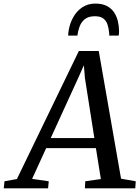

<svg xmlns="http://www.w3.org/2000/svg" viewBox="-86 -1026 764 1046"><path d="M-65.5 0 -61.5 -38.5 6 -50.5 343.5 -748H452L573.5 -52.5L653.5 -38.5L651 0H376.5L378.5 -38.5L463.5 -50.5L436.5 -219H165.5L89 -51.5L179.5 -38.5L176 0ZM190.5 -274H428L376.5 -602L371 -670.5L343 -607.5ZM433.5 -1006.5Q471.5 -1006.5 496.5 -993.2Q521.5 -980 535.8 -958.2Q550 -936.5 556.2 -910Q562.5 -883.5 562.5 -857Q562.5 -850.5 562.2 -844Q562 -837.5 560.5 -832H509Q509.5 -836.5 509.2 -841.5Q509 -846.5 508 -851.5Q506 -873 499.5 -892.8Q493 -912.5 477.2 -925Q461.5 -937.5 431 -937.5Q395 -937.5 375.2 -920.8Q355.5 -904 347 -879.8Q338.5 -855.5 335.5 -832H285.5Q285.5 -839.5 286.2 -846Q287 -852.5 288 -859.5Q294.5 -899.5 313.5 -933Q332.5 -966.5 362.8 -986.5Q393 -1006.5 433.5 -1006.5Z"/></svg>

Font: Merriweather 24pt
Style: Italic
Weight: 400
Italic angle: -7.8°
Designer: Eben Sorkin
Foundry: Eben Sorkin
Version: Version 2.101